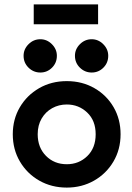

<svg xmlns="http://www.w3.org/2000/svg" viewBox="-20 -845 601 871"><path d="M283 6Q214 6 158.5 -25.5Q103 -57 70.5 -112Q38 -167 38 -236Q38 -304 70 -358.5Q102 -413 157.5 -445Q213 -477 283 -477Q353 -477 408.5 -445Q464 -413 495.5 -358.5Q527 -304 527 -236Q527 -167 494.5 -112Q462 -57 406.5 -25.5Q351 6 283 6ZM283 -100Q338 -100 376 -137Q414 -174 414 -236Q414 -298 375.5 -334.5Q337 -371 283 -371Q247 -371 217 -354.5Q187 -338 169 -307.5Q151 -277 151 -236Q151 -176 188.5 -138Q226 -100 283 -100ZM396 -516Q365 -516 342.5 -538Q320 -560 320 -592Q320 -622 342.5 -644.5Q365 -667 396 -667Q426 -667 448.5 -644.5Q471 -622 471 -592Q471 -560 449 -538Q427 -516 396 -516ZM163 -516Q132 -516 109.5 -538Q87 -560 87 -592Q87 -622 109.5 -644.5Q132 -667 163 -667Q193 -667 215.5 -644.5Q238 -622 238 -592Q238 -560 216 -538Q194 -516 163 -516ZM133 -735V-825H425V-735Z"/></svg>

Font: Lil Grotesk Bold
Style: Regular
Weight: 700
Designer: Bastien Sozeau
Foundry: NBR — Bastien Sozeau
Version: Version 4.002; ttfautohint (v1.8.4.7-5d5b)